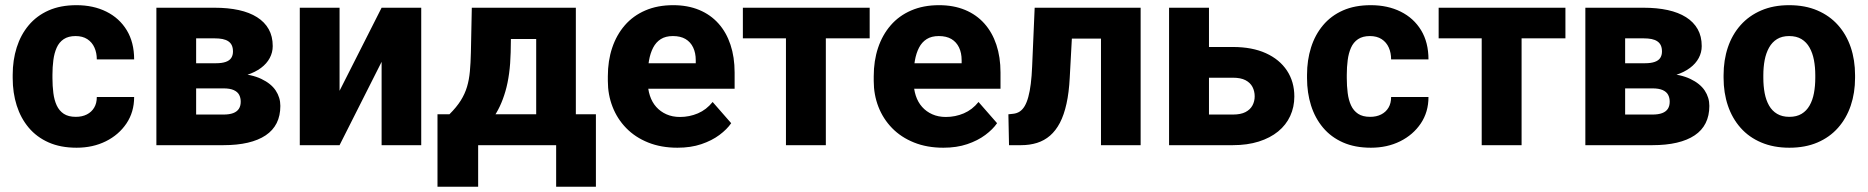

<svg xmlns="http://www.w3.org/2000/svg" viewBox="-20 -558 7180 738"><path d="M271.5 -108.9Q295.9 -108.9 314 -118.2Q332 -127.4 342 -144.3Q352.1 -161.1 352.1 -185.1H495.6Q495.6 -127.4 466.1 -83.5Q436.5 -39.6 386.7 -14.9Q336.9 9.8 274.4 9.8Q212.9 9.8 167 -10.5Q121.1 -30.8 90.3 -67.4Q59.6 -104 44.2 -152.6Q28.8 -201.2 28.8 -257.8V-270.5Q28.8 -326.7 44.2 -375.5Q59.6 -424.3 90.3 -460.9Q121.1 -497.6 166.7 -517.8Q212.4 -538.1 273.9 -538.1Q338.9 -538.1 388.9 -513.2Q439 -488.3 467.3 -441.7Q495.6 -395 495.6 -329.6H352.1Q352.1 -355 343 -375.2Q334 -395.5 315.7 -407.5Q297.4 -419.4 270.5 -419.4Q242.7 -419.4 224.9 -407.5Q207 -395.5 197.8 -374.5Q188.5 -353.5 185.1 -326.9Q181.6 -300.3 181.6 -270.5V-257.8Q181.6 -227.5 185.1 -200.4Q188.5 -173.3 198 -152.8Q207.5 -132.3 225.1 -120.6Q242.7 -108.9 271.5 -108.9Z M838.9 -218.3H674.8L673.8 -314.9H809.6Q833 -314.9 847.7 -320.1Q862.3 -325.2 868.9 -335.4Q875.5 -345.7 875.5 -359.9Q875.5 -374 871.1 -383.5Q866.7 -393.1 857.7 -399.2Q848.6 -405.3 835.4 -408Q822.3 -410.6 804.7 -410.6H733.9V0H581.1V-528.3H804.7Q856.4 -528.3 897.7 -519.3Q939 -510.3 968 -491.9Q997.1 -473.6 1012.7 -446Q1028.3 -418.5 1028.3 -380.9Q1028.3 -356.4 1016.8 -335Q1005.4 -313.5 983.2 -296.9Q960.9 -280.3 928.7 -269.8Q896.5 -259.3 854.5 -256.8ZM838.9 0H639.6L689 -117.7H838.9Q861.8 -117.7 876.5 -123.3Q891.1 -128.9 898.2 -139.9Q905.3 -150.9 905.3 -167Q905.3 -182.1 899.2 -193.6Q893.1 -205.1 878.4 -211.7Q863.8 -218.3 838.9 -218.3H708.5L709.5 -314.9H853.5L888.7 -275.9Q947.3 -272.5 984.6 -254.6Q1022 -236.8 1039.8 -210Q1057.6 -183.1 1057.6 -150.9Q1057.6 -113.3 1043.5 -85Q1029.3 -56.6 1001.2 -37.8Q973.1 -19 932.4 -9.5Q891.6 0 838.9 0Z M1285.2 -209 1446.8 -528.3H1599.1V0H1446.8V-320.3L1285.2 0H1132.3V-528.3H1285.2Z M1793.5 -528.3H1945.8L1942.9 -356.9Q1940.9 -269.5 1922.6 -206.8Q1904.3 -144 1873.3 -102.1Q1842.3 -60.1 1802.5 -35.6Q1762.7 -11.2 1718.8 0H1696.8L1694.3 -116.7L1707.5 -118.7Q1734.9 -146 1751 -171.6Q1767.1 -197.3 1775.1 -224.4Q1783.2 -251.5 1786.1 -283.7Q1789.1 -315.9 1790 -356.9ZM1835.4 -528.3H2193.4V0H2041V-408.2H1835.4ZM1661.6 -118.7H2270.5V159.7H2117.7V0H1817.9V159.7H1661.6Z M2584 9.8Q2521 9.8 2471.2 -10.3Q2421.4 -30.3 2387 -65.7Q2352.5 -101.1 2334.5 -147.5Q2316.4 -193.8 2316.4 -246.6V-265.1Q2316.4 -324.2 2333 -374Q2349.6 -423.8 2381.6 -460.7Q2413.6 -497.6 2460.4 -517.8Q2507.3 -538.1 2567.4 -538.1Q2623.5 -538.1 2667.5 -519.8Q2711.4 -501.5 2741.7 -467.5Q2772 -433.6 2787.8 -386Q2803.7 -338.4 2803.7 -279.3V-216.8H2377.9V-314.9H2654.3V-326.7Q2654.3 -354.5 2644.3 -375.5Q2634.3 -396.5 2615 -408Q2595.7 -419.4 2566.4 -419.4Q2538.6 -419.4 2520 -407.7Q2501.5 -396 2490.5 -374.8Q2479.5 -353.5 2474.6 -325.4Q2469.7 -297.4 2469.7 -265.1V-246.6Q2469.7 -215.8 2478 -190.4Q2486.3 -165 2502.4 -147Q2518.6 -128.9 2541.5 -118.7Q2564.5 -108.4 2593.8 -108.4Q2629.9 -108.4 2662.6 -122.3Q2695.3 -136.2 2719.2 -166L2790.5 -84.5Q2774.4 -61 2745.4 -39.3Q2716.3 -17.6 2675.8 -3.9Q2635.3 9.8 2584 9.8Z M3154.3 -528.3V0H3001V-528.3ZM3322.8 -528.3V-410.6H2835.4V-528.3Z M3606 9.8Q3543 9.8 3493.2 -10.3Q3443.4 -30.3 3408.9 -65.7Q3374.5 -101.1 3356.4 -147.5Q3338.4 -193.8 3338.4 -246.6V-265.1Q3338.4 -324.2 3355 -374Q3371.6 -423.8 3403.6 -460.7Q3435.5 -497.6 3482.4 -517.8Q3529.3 -538.1 3589.4 -538.1Q3645.5 -538.1 3689.5 -519.8Q3733.4 -501.5 3763.7 -467.5Q3793.9 -433.6 3809.8 -386Q3825.7 -338.4 3825.7 -279.3V-216.8H3399.9V-314.9H3676.3V-326.7Q3676.3 -354.5 3666.3 -375.5Q3656.2 -396.5 3637 -408Q3617.7 -419.4 3588.4 -419.4Q3560.5 -419.4 3542 -407.7Q3523.4 -396 3512.5 -374.8Q3501.5 -353.5 3496.6 -325.4Q3491.7 -297.4 3491.7 -265.1V-246.6Q3491.7 -215.8 3500 -190.4Q3508.3 -165 3524.4 -147Q3540.5 -128.9 3563.5 -118.7Q3586.4 -108.4 3615.7 -108.4Q3651.9 -108.4 3684.6 -122.3Q3717.3 -136.2 3741.2 -166L3812.5 -84.5Q3796.4 -61 3767.3 -39.3Q3738.3 -17.6 3697.8 -3.9Q3657.2 9.8 3606 9.8Z M4256.3 -528.3V-409.7H3995.6V-528.3ZM4364.3 -528.3V0H4211.9V-528.3ZM3957 -528.3H4106.4L4091.8 -259.3Q4088.9 -202.1 4079.3 -159.2Q4069.8 -116.2 4054 -85.9Q4038.1 -55.7 4016.1 -36.6Q3994.1 -17.6 3966.1 -8.8Q3938 0 3904.8 0H3858.4L3856 -118.7L3874 -120.6Q3888.7 -122.1 3899.7 -129.4Q3910.6 -136.7 3918.7 -150.4Q3926.8 -164.1 3932.6 -185.5Q3938.5 -207 3942.1 -236.1Q3945.8 -265.1 3947.3 -303.2Z M4567.4 -377.4H4718.8Q4793 -377.4 4845.7 -353.5Q4898.4 -329.6 4926.8 -286.6Q4955.1 -243.7 4955.1 -187Q4955.1 -146.5 4939.2 -112.1Q4923.3 -77.6 4892.8 -52.7Q4862.3 -27.8 4818.4 -13.9Q4774.4 0 4718.8 0H4473.6V-528.3H4627V-117.7H4718.8Q4749 -117.7 4767.3 -127.2Q4785.6 -136.7 4794.2 -152.8Q4802.7 -168.9 4802.7 -187.5Q4802.7 -207.5 4794.2 -223.9Q4785.6 -240.2 4767.3 -249.8Q4749 -259.3 4718.8 -259.3H4567.4Z M5246.6 -108.9Q5271 -108.9 5289.1 -118.2Q5307.1 -127.4 5317.1 -144.3Q5327.1 -161.1 5327.1 -185.1H5470.7Q5470.7 -127.4 5441.2 -83.5Q5411.6 -39.6 5361.8 -14.9Q5312 9.8 5249.5 9.8Q5188 9.8 5142.1 -10.5Q5096.2 -30.8 5065.4 -67.4Q5034.7 -104 5019.3 -152.6Q5003.9 -201.2 5003.9 -257.8V-270.5Q5003.9 -326.7 5019.3 -375.5Q5034.7 -424.3 5065.4 -460.9Q5096.2 -497.6 5141.8 -517.8Q5187.5 -538.1 5249 -538.1Q5314 -538.1 5364 -513.2Q5414.1 -488.3 5442.4 -441.7Q5470.7 -395 5470.7 -329.6H5327.1Q5327.1 -355 5318.1 -375.2Q5309.1 -395.5 5290.8 -407.5Q5272.5 -419.4 5245.6 -419.4Q5217.8 -419.4 5200 -407.5Q5182.1 -395.5 5172.9 -374.5Q5163.6 -353.5 5160.2 -326.9Q5156.7 -300.3 5156.7 -270.5V-257.8Q5156.7 -227.5 5160.2 -200.4Q5163.6 -173.3 5173.1 -152.8Q5182.6 -132.3 5200.2 -120.6Q5217.8 -108.9 5246.6 -108.9Z M5828.6 -528.3V0H5675.3V-528.3ZM5997.1 -528.3V-410.6H5509.8V-528.3Z M6331.5 -218.3H6167.5L6166.5 -314.9H6302.2Q6325.7 -314.9 6340.3 -320.1Q6355 -325.2 6361.6 -335.4Q6368.2 -345.7 6368.2 -359.9Q6368.2 -374 6363.8 -383.5Q6359.4 -393.1 6350.3 -399.2Q6341.3 -405.3 6328.1 -408Q6314.9 -410.6 6297.4 -410.6H6226.6V0H6073.7V-528.3H6297.4Q6349.1 -528.3 6390.4 -519.3Q6431.6 -510.3 6460.7 -491.9Q6489.7 -473.6 6505.4 -446Q6521 -418.5 6521 -380.9Q6521 -356.4 6509.5 -335Q6498 -313.5 6475.8 -296.9Q6453.6 -280.3 6421.4 -269.8Q6389.2 -259.3 6347.2 -256.8ZM6331.5 0H6132.3L6181.6 -117.7H6331.5Q6354.5 -117.7 6369.1 -123.3Q6383.8 -128.9 6390.9 -139.9Q6397.9 -150.9 6397.9 -167Q6397.9 -182.1 6391.8 -193.6Q6385.7 -205.1 6371.1 -211.7Q6356.4 -218.3 6331.5 -218.3H6201.2L6202.1 -314.9H6346.2L6381.3 -275.9Q6439.9 -272.5 6477.3 -254.6Q6514.6 -236.8 6532.5 -210Q6550.3 -183.1 6550.3 -150.9Q6550.3 -113.3 6536.1 -85Q6522 -56.6 6493.9 -37.8Q6465.8 -19 6425 -9.5Q6384.3 0 6331.5 0Z M6605 -258.8V-269Q6605 -327.1 6621.6 -376.2Q6638.2 -425.3 6670.4 -461.4Q6702.6 -497.6 6749.5 -517.8Q6796.4 -538.1 6856.9 -538.1Q6918.5 -538.1 6965.6 -517.8Q7012.7 -497.6 7044.9 -461.4Q7077.1 -425.3 7093.8 -376.2Q7110.4 -327.1 7110.4 -269V-258.8Q7110.4 -201.2 7093.8 -152.1Q7077.1 -103 7044.9 -66.7Q7012.7 -30.3 6965.8 -10.3Q6918.9 9.8 6857.9 9.8Q6797.4 9.8 6750 -10.3Q6702.6 -30.3 6670.4 -66.7Q6638.2 -103 6621.6 -152.1Q6605 -201.2 6605 -258.8ZM6757.8 -269V-258.8Q6757.8 -227.5 6762.9 -200.2Q6768.1 -172.9 6779.8 -152.3Q6791.5 -131.8 6810.8 -120.4Q6830.1 -108.9 6857.9 -108.9Q6885.7 -108.9 6904.8 -120.4Q6923.8 -131.8 6935.5 -152.3Q6947.3 -172.9 6952.4 -200.2Q6957.5 -227.5 6957.5 -258.8V-269Q6957.5 -299.8 6952.4 -326.9Q6947.3 -354 6935.5 -375Q6923.8 -396 6904.5 -407.7Q6885.3 -419.4 6856.9 -419.4Q6829.6 -419.4 6810.5 -407.7Q6791.5 -396 6779.8 -375Q6768.1 -354 6762.9 -326.9Q6757.8 -299.8 6757.8 -269Z"/></svg>

Font: Roboto ExtraBold
Style: Regular
Weight: 800
Designer: Christian Robertson
Foundry: Google
Version: Version 3.009; 2024